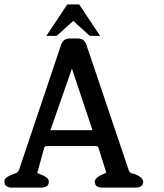

<svg xmlns="http://www.w3.org/2000/svg" viewBox="-33 -853 745 873"><path d="M375 -690 300 -758 225 -690H178L273 -833H327L422 -690ZM451 -66 415 -180Q412 -189 403 -189H185Q175 -189 172 -187Q169 -185 168 -181L137 -69Q137 -69 137 -67L136 -66L145 -63Q147 -62 149.5 -61Q152 -60 154 -59Q168 -54 178.5 -46Q189 -38 189 -27Q189 -12 178.5 -6Q168 0 156 0H19Q6 0 -3.5 -6.5Q-13 -13 -13 -27Q-13 -38 -5 -44.5Q3 -51 13 -55Q16 -57 18.5 -57.5Q21 -58 24 -60Q33 -63 41.5 -67Q50 -71 53 -79L245 -650Q255 -678 284 -678H322Q349 -678 359 -652L553 -77Q555 -72 560 -68Q565 -64 579 -62Q599 -54 608.5 -45Q618 -36 618 -27Q618 -13 608.5 -6.5Q599 0 586 0H431Q418 0 408 -6Q398 -12 398 -27Q398 -36 407.5 -44.5Q417 -53 431 -59Q439 -62 448 -67Q451 -67 451 -67ZM387 -261V-263L294 -541L197 -263Q196 -261 196 -259Q197 -261 197 -261Z"/></svg>

Font: Jura
Style: Bold
Weight: 700
Designer: Ed Merritt
Foundry: Ten by Twenty
Version: Version 1.007